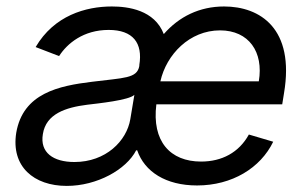

<svg xmlns="http://www.w3.org/2000/svg" viewBox="-20 -573 965 605"><path d="M600.9 11.4C711.6 11.4 801.1 -44 840.9 -126.4L764.2 -149.1C733 -92.3 679 -63.9 613.6 -63.9C516 -63.9 458.1 -127.8 472.7 -244.3H869.3L875 -279.8C909.1 -483 799.7 -552.6 686.1 -552.6C608.7 -552.6 544 -520.6 496.1 -465.6C467 -541.5 383.9 -552.6 332.4 -552.6C250 -552.6 150.6 -524.1 92.3 -424.7L166.2 -396.3C191.8 -436.1 242.9 -478.7 322.4 -478.7C399.1 -478.7 430.4 -437.5 419 -367.9V-365.1C411.9 -325.3 370.7 -328.1 269.9 -315.3C166.2 -302.6 52.6 -279.8 31.2 -154.8C14.2 -48.3 86.6 12.8 190.3 12.8C285.5 12.8 377.8 -38.4 409.1 -99.4H412.3C435.4 -32 502.5 11.4 600.9 11.4ZM115.1 -150.6C125 -214.5 187.5 -234.4 254.3 -242.9C289.8 -247.2 386.4 -257.1 403.4 -274.1L390.6 -197.4C379.3 -129.3 313.9 -62.5 214.5 -62.5C147.7 -62.5 105.1 -92.3 115.1 -150.6ZM485.4 -316.8C504.3 -401.3 577.4 -477.3 673.3 -477.3C764.2 -477.3 811.1 -409.1 795.5 -316.8Z"/></svg>

Font: Magic Ui Pro
Style: Italic
Weight: 400
Italic angle: -9.39999°
Designer: Stefan Endress, Andreas Faust
Version: Version 1.000;FEAKit 1.0